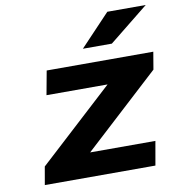

<svg xmlns="http://www.w3.org/2000/svg" viewBox="-83 -826 837 901"><g transform="rotate(-10 335.5 -375.0)"><path d="M294 -114 654 -445 668 -528H160L139 -414H430L73 -86L58 0H585L605 -114ZM488 -750 345 -599H483L671 -750Z"/></g></svg>

Font: Asimov
Style: XWidIt
Weight: 500
Designer: Google
Version: Version 2.000980; 2014